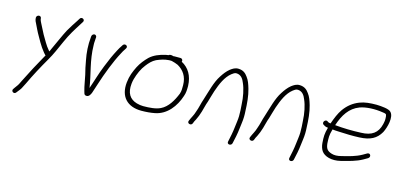

<svg xmlns="http://www.w3.org/2000/svg" viewBox="-65 -986 3145 1514"><g transform="rotate(15 1507.5 -228.5)"><path d="M101.5 -491C102.1 -481 103.3 -473.8 106.7 -465C117.2 -444.9 124.9 -429.2 136.3 -404C152.2 -370.5 169.3 -345.3 185.9 -314C200.5 -288.6 218.6 -262.5 235.4 -242C242.6 -234.7 248.3 -228.3 252.4 -223L252.3 -222C250.7 -220 249.1 -217.7 247.5 -215C203.9 -138 163.9 -63.1 124.2 17C103.9 59.9 103.1 58.5 84.2 84L75.9 96C59.1 116.6 90.7 139.2 105.7 117L115 105C136.3 79.4 138 75.8 159.8 31C197.4 -48.9 237.4 -123.1 280.8 -198C313.6 -253.5 331.2 -299.4 359.9 -362C390.8 -432.4 420.8 -478.1 456 -534L469.2 -555C483.9 -576.8 448.8 -595 437.1 -573L423.9 -552C402.4 -519.2 385.7 -494.1 363.8 -456C341.2 -414.3 306.9 -333.8 285.3 -289C281.6 -279.7 277.7 -270.7 273.5 -262C270.8 -265 270.8 -265 266.3 -270C239.3 -300.1 217.7 -342.9 195.7 -379C183 -400.5 164.1 -443.3 152.5 -463C146.7 -475.1 144.1 -479.4 141.5 -491L141.2 -498C137.6 -522.7 101 -515.7 101.5 -491Z M561.6 -464 560.8 -456C553.9 -390 559 -326.3 570.3 -270C577.1 -232.2 585.6 -188.3 594.5 -157C603.5 -117.4 609.3 -70.9 620.5 -33C626.1 -18.6 624.3 -1.3 644.4 0.5C666.7 2.5 677.2 -19.2 683.8 -36C692.7 -61.1 698.9 -80.6 708.7 -112C737.9 -204 780.7 -316 822.1 -392C830.5 -408.7 837.4 -420.7 842.9 -428L851.2 -441C866.3 -463.2 833.2 -480.6 819.2 -460L810.9 -447C804.6 -438.3 796.9 -425.3 787.8 -408C761.8 -358.8 746 -323.1 720.8 -260C690.9 -185.4 678.2 -134.5 653.9 -66C638.2 -174.4 599.5 -274.6 597.9 -400C597.1 -411.3 597.3 -422.3 598.4 -433C598.8 -443.7 599.3 -451.3 599.8 -456L600.6 -464C601.7 -474.3 593.4 -484 583.2 -484C573.1 -484 562.7 -474.3 561.6 -464Z M1220.1 -440C1222.1 -440 1224.4 -439.7 1227 -439C1244.1 -434.6 1263.1 -429.3 1278.2 -422C1326.4 -394.5 1360.7 -349.4 1361.1 -278C1360.9 -250.8 1362.1 -232.7 1353.7 -207C1329.2 -146.5 1294.3 -85.2 1239.2 -59C1203.2 -41 1150.7 -37 1098.9 -37C1082.2 -37 1064.5 -39.7 1045.7 -45C986.1 -62.6 957.2 -106.9 965.3 -184.5C966.8 -198.2 969.1 -211 972.4 -223C985.5 -269.8 1005.6 -315.4 1032.6 -349C1052.7 -375.1 1073.5 -398.2 1103.3 -413C1136.9 -427 1164.2 -437.4 1204.1 -440ZM1286.3 -480H1236.3C1233.6 -480 1230.9 -479.7 1228.2 -479C1215 -482.9 1200.2 -487.1 1189 -477C1182.3 -476.3 1175.5 -475.3 1168.7 -474C1120.1 -463.5 1073.2 -445 1040.4 -414C1013.5 -387.2 988 -356 969.5 -320C948.8 -277.7 932.1 -239.5 926.3 -184C914.1 -67.5 978.2 2 1094.8 2C1133.2 2 1172.4 -1.4 1204.8 -8C1298.4 -26.3 1360.7 -107.8 1389.8 -198C1400.3 -226.9 1400.3 -250.8 1400.6 -282C1397.9 -365.5 1362.1 -422.6 1302.6 -454C1303.5 -456.7 1304.1 -458.7 1304.2 -460C1305.3 -470.6 1296.9 -480 1286.3 -480Z M1512.7 -7C1517.6 -20.8 1522.2 -30.9 1529.5 -43C1541.5 -66.7 1548.8 -87.2 1557.6 -115C1566.7 -144.2 1572.1 -173.7 1583.3 -203C1591.1 -227.9 1602.2 -270.2 1611 -296C1633.1 -360.4 1659.7 -423.4 1706.2 -460C1717.8 -468.1 1728.7 -478.7 1746 -477.5C1783.6 -474.8 1800.3 -446 1811.7 -417C1831 -374.1 1844.1 -309.3 1846.3 -251C1848.7 -215.5 1851 -192.3 1850.4 -156C1850 -127.8 1843.8 -93.1 1840.8 -65C1836.3 -21.9 1827.2 20.1 1818.8 59C1812.8 85.3 1850.9 86.8 1856.4 63C1865.6 23 1874.9 -18.4 1879.7 -64C1881.2 -78.7 1883.2 -94 1885.5 -110C1890.4 -143.7 1890.8 -177.4 1888.6 -206C1886.6 -267.7 1881.2 -332.1 1865.8 -384C1854.8 -420.8 1846.1 -447.7 1826.6 -473C1809.4 -496.9 1789.4 -515 1751.1 -516.5C1721.4 -517.6 1702.8 -503.3 1684.4 -490C1660.8 -470.8 1642.4 -446.3 1624.9 -419C1588 -363.7 1569.7 -283.9 1546.2 -212C1533.2 -175.3 1527.5 -138 1513.8 -103C1505.5 -72.3 1488.1 -47.3 1477 -19C1465.8 4.3 1503.5 16.6 1512.7 -7Z M2012.7 -7C2017.6 -20.8 2022.2 -30.9 2029.5 -43C2041.5 -66.7 2048.8 -87.2 2057.6 -115C2066.7 -144.2 2072.1 -173.7 2083.3 -203C2091.1 -227.9 2102.2 -270.2 2111 -296C2133.1 -360.4 2159.7 -423.4 2206.2 -460C2217.8 -468.1 2228.7 -478.7 2246 -477.5C2283.6 -474.8 2300.3 -446 2311.7 -417C2331 -374.1 2344.1 -309.3 2346.3 -251C2348.7 -215.5 2351 -192.3 2350.4 -156C2350 -127.8 2343.8 -93.1 2340.8 -65C2336.3 -21.9 2327.2 20.1 2318.8 59C2312.8 85.3 2350.9 86.8 2356.4 63C2365.6 23 2374.9 -18.4 2379.7 -64C2381.2 -78.7 2383.2 -94 2385.5 -110C2390.4 -143.7 2390.8 -177.4 2388.6 -206C2386.6 -267.7 2381.2 -332.1 2365.8 -384C2354.8 -420.8 2346.1 -447.7 2326.6 -473C2309.4 -496.9 2289.4 -515 2251.1 -516.5C2221.4 -517.6 2202.8 -503.3 2184.4 -490C2160.8 -470.8 2142.4 -446.3 2124.9 -419C2088 -363.7 2069.7 -283.9 2046.2 -212C2033.2 -175.3 2027.5 -138 2013.8 -103C2005.5 -72.3 1988.1 -47.3 1977 -19C1965.8 4.3 2003.5 16.6 2012.7 -7Z M2600.8 -284C2629.4 -371.4 2671.7 -438.7 2749.6 -468C2798.6 -486.5 2874.7 -488.8 2934.2 -479C2961 -475.8 2967.8 -474.7 2969.7 -455C2972 -430.7 2971.7 -419.7 2964.9 -390C2947.2 -314.7 2899.5 -281 2813.2 -279C2740.4 -275.7 2667.9 -277.5 2600.8 -284ZM2589.8 -246C2604.2 -244 2623.1 -242.7 2646.4 -242C2702 -239.2 2751.2 -237.4 2810.2 -240C2897.4 -243.6 2947.5 -270.1 2981.6 -330C3004.8 -375.4 3027.5 -463.8 2994.2 -498C2977.6 -518.2 2916.2 -522.8 2874.9 -524C2823 -524 2778.5 -520.3 2738.4 -504.5C2689.9 -485.5 2651.9 -455.7 2620.2 -412C2595.3 -377.3 2578.1 -333 2562.2 -288C2558.9 -288.7 2556 -289 2553.3 -289C2544.2 -290.3 2541.3 -293 2536.1 -297C2516.7 -312 2492.6 -280.7 2509.8 -265C2520.2 -258 2529.8 -251.8 2546.2 -250H2551.2C2536.1 -195.9 2536.5 -173.8 2539.9 -123C2541.9 -97.7 2548.4 -76.7 2559.3 -60C2583.4 -23.7 2645.3 -5.1 2716.4 -23C2780.3 -39.5 2836.6 -52.6 2886.5 -81L2919.5 -100C2941.9 -114.9 2926.8 -146.8 2903 -134L2870.1 -115C2822.8 -88.4 2771.2 -75.8 2710.4 -61C2680.2 -53 2654.5 -52.3 2633.2 -59C2594.3 -70.6 2582.8 -89.2 2578.6 -130C2576.4 -176.7 2574.8 -193 2588.4 -242C2588.4 -242.7 2588.9 -244 2589.8 -246Z"/></g></svg>

Font: Just Breathe
Style: Obl2
Weight: 400
Foundry: Cannot Into Space Fonts
Version: Version 0.72